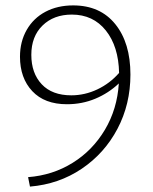

<svg xmlns="http://www.w3.org/2000/svg" viewBox="-20 -684 566 711"><path d="M463 -408Q463 -298 415 -207Q367 -116 282.5 -59Q198 -2 91 7L84 -28Q175 -35 249 -81Q323 -127 368.5 -203.5Q414 -280 420 -375Q382 -339 333 -318.5Q284 -298 228 -298Q145 -298 99.5 -346.5Q54 -395 54 -474Q54 -530 79 -573.5Q104 -617 148.5 -640.5Q193 -664 251 -664Q351 -664 407 -594.5Q463 -525 463 -408ZM421 -414Q419 -512 372 -571Q325 -630 246 -630Q179 -630 137.5 -589.5Q96 -549 96 -481Q96 -413 134.5 -372Q173 -331 244 -331Q294 -331 340.5 -353Q387 -375 421 -414Z"/></svg>

Font: Ysabeau Infant Light
Style: Regular
Weight: 300
Designer: Christian Thalmann (Catharsis Fonts)
Version: Version 0.003